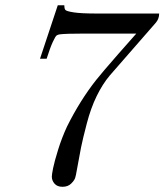

<svg xmlns="http://www.w3.org/2000/svg" viewBox="-20 -696 632 738"><path d="M133.8 -470.2 202.1 -675.8H227.1Q227.1 -663.6 231 -658.2Q234.9 -652.8 263.4 -648.4Q292 -644 352.1 -644H591.8Q591.8 -624 579.1 -608.9L401.9 -405.8Q374 -372.6 351.6 -326.7Q329.1 -280.8 313.5 -220.9Q297.9 -161.1 291.5 -129.2Q285.2 -97.2 274.9 -40Q272 -22 269 -12.5Q266.1 -2.9 253.7 9.5Q241.2 22 220.2 22Q200.2 22 189.7 10Q179.2 -2 179.2 -17.1Q179.2 -24.9 184.1 -49.6Q189 -74.2 203.4 -120.6Q217.8 -167 237.8 -210Q287.6 -310.1 350.1 -389.2Q372.1 -417 436 -490Q500 -563 503.9 -566.9H300.8Q232.9 -566.9 210 -564Q202.1 -563 197.5 -559.6Q192.9 -556.2 182.9 -534.7Q172.9 -513.2 159.2 -470.2Z"/></svg>

Font: CMU Serif Extra
Style: RomanSlanted
Weight: 500
Italic angle: -9.46001°
Version: Version 0.7.0